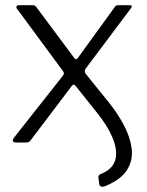

<svg xmlns="http://www.w3.org/2000/svg" viewBox="-20 -550 567 741"><path d="M387 168Q378 172 371 170Q364 168 363 160L360 138Q358 126 368 122Q414 104 424.5 68.5Q435 33 415.5 -15.5Q396 -64 352 -118L273 -217Q267 -224 264 -223.5Q261 -223 256 -217L97 -7Q92 0 80 0H42Q33 0 30 -4.5Q27 -9 35 -20L222 -257Q227 -263 226.5 -267.5Q226 -272 222 -277L45 -517Q42 -521 44 -525.5Q46 -530 52 -530H104Q111 -530 114 -528.5Q117 -527 120 -523L266 -327Q273 -316 281 -327L423 -523Q425 -527 428.5 -528.5Q432 -530 439 -530H481Q488 -530 488.5 -526.5Q489 -523 486 -519L312 -287Q303 -276 311 -265L399 -156Q433 -114 457.5 -68Q482 -22 488 22Q494 66 471.5 104Q449 142 387 168Z"/></svg>

Font: Libre Franklin Light
Style: Regular
Weight: 300
Designer: Pablo Impallari, Rodrigo Fuenzalida, Nhung Nguyen
Foundry: Impallari Type
Version: Version 3.000